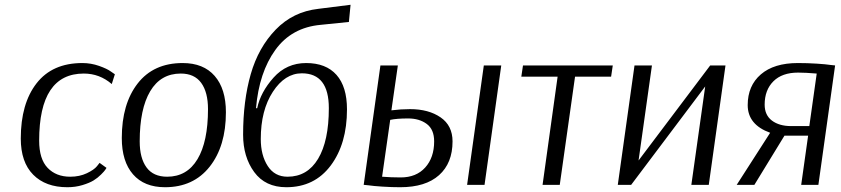

<svg xmlns="http://www.w3.org/2000/svg" viewBox="-20 -774 3522 804"><path d="M448 -422Q397 -466 331 -466Q144 -466 144 -185Q144 -108 179.5 -71Q215 -34 274 -34Q313 -34 343.5 -48.5Q374 -63 386 -78L397 -92L426 -71Q424 -68 420.5 -62.5Q417 -57 403 -43Q389 -29 372 -18.5Q355 -8 325.5 1Q296 10 262 10Q171 10 119 -42.5Q67 -95 67 -194Q67 -340 133 -425Q199 -510 325 -510Q361 -510 395 -498Q429 -486 445 -474L461 -463Z M926 -304Q926 -162 858 -76Q790 10 671 10Q584 10 537 -44Q490 -98 490 -196Q490 -339 556.5 -424.5Q623 -510 745 -510Q832 -510 879 -456Q926 -402 926 -304ZM737 -466Q653 -466 609 -392Q565 -318 565 -182Q565 -112 593.5 -73Q622 -34 680 -34Q763 -34 807 -107.5Q851 -181 851 -317Q851 -388 822.5 -427Q794 -466 737 -466Z M1323 -670Q1201 -659 1133 -565Q1065 -471 1052 -321H1057Q1071 -388 1125.5 -449Q1180 -510 1262 -510Q1345 -510 1389 -460.5Q1433 -411 1433 -316Q1433 -172 1365 -81Q1297 10 1179 10Q1091 10 1044.5 -53.5Q998 -117 998 -210Q998 -352 1030 -463.5Q1062 -575 1134.5 -650Q1207 -725 1313 -737L1448 -754L1441 -682ZM1244 -467Q1173 -467 1122.5 -389.5Q1072 -312 1072 -192Q1072 -124 1101 -79Q1130 -34 1184 -34Q1267 -34 1312 -109Q1357 -184 1357 -321Q1357 -467 1244 -467Z M1619 -312Q1659 -317 1697 -317Q1775 -317 1825 -282.5Q1875 -248 1875 -182Q1875 -91 1818.5 -40.5Q1762 10 1656 10Q1620 10 1581.5 7.5Q1543 5 1523 2L1503 0L1573 -500H1646ZM2009 0H1936L2006 -500H2079ZM1689 -278Q1641 -278 1614 -272L1580 -34Q1617 -31 1658 -31Q1723 -31 1760.5 -72.5Q1798 -114 1798 -182Q1798 -232 1767 -255Q1736 -278 1689 -278Z M2388 -453 2324 0H2252L2315 -453H2163L2170 -500H2546L2539 -453Z M3018 -500 2948 0H2875L2933 -412L2623 0H2567L2637 -500H2710L2654 -102L2954 -500Z M3407 0H3335L3364 -206H3265L3139 0H3065L3205 -218Q3111 -252 3111 -334Q3111 -415 3166 -462.5Q3221 -510 3321 -510Q3361 -510 3400 -507.5Q3439 -505 3458 -502L3477 -500ZM3182 -336Q3182 -292 3212.5 -269Q3243 -246 3293 -246H3369L3400 -466Q3352 -470 3322 -470Q3255 -470 3218.5 -433.5Q3182 -397 3182 -336Z"/></svg>

Font: Arsenal
Style: Italic
Weight: 400
Italic angle: -9.10001°
Designer: Andrij Shevchenko
Foundry: Stairsfor
Version: Version 2.001;PS 002.001;hotconv 1.0.88;makeotf.lib2.5.64775